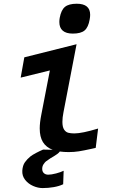

<svg xmlns="http://www.w3.org/2000/svg" viewBox="-20 -786 640 1003"><path d="M292.5 5.5Q288 12 279.2 18.5Q270.5 25 260.5 30.8Q250.5 36.5 244 40.5Q224.5 54 220 57.2Q215.5 60.5 208 71.2Q200.5 82 200.5 96Q200.5 110.5 209.2 118.5Q218 126.5 232 126.5Q248 126.5 273 120Q298 113.5 312.5 106L310 176.5Q289.5 186.5 260.8 191.5Q232 196.5 202.5 196.5Q178.5 196.5 153.2 185.5Q128 174.5 111.5 153.8Q95 133 96.5 105.5Q98.5 78 110 61.8Q121.5 45.5 138.5 31.5Q148.5 23.5 168 13.2Q187.5 3 205 -4.5L255 -3.5Q221 -16.5 204.2 -43.8Q187.5 -71 187.5 -115Q187.5 -145.5 196 -188L240.5 -418L88 -380.5L107 -486.5L380 -555L311.5 -199Q306 -171.5 306 -149.5Q306 -122.5 314.8 -109.2Q323.5 -96 336.5 -92.5Q349.5 -89 368.5 -89Q408.5 -89 492.5 -114.5L480 -13.5L458 -8.5Q417 0.5 392 4.5Q367 8.5 339 8.5Q313.5 8.5 292.5 5.5ZM290 -671Q290 -682.5 292 -693Q299.5 -734 319.5 -750.2Q339.5 -766.5 381 -766.5Q451 -766.5 451 -708.5Q451 -698.5 448.5 -684.5Q441.5 -643.5 422 -627Q402.5 -610.5 360.5 -610.5Q325.5 -610.5 307.8 -625.8Q290 -641 290 -671Z"/></svg>

Font: JuliaMono SemiBold
Style: Italic
Weight: 600
Italic angle: -9°
Monospace: yes
Designer: cormullion
Foundry: corm
Version: Version 0.056; ttfautohint (v1.8.4)